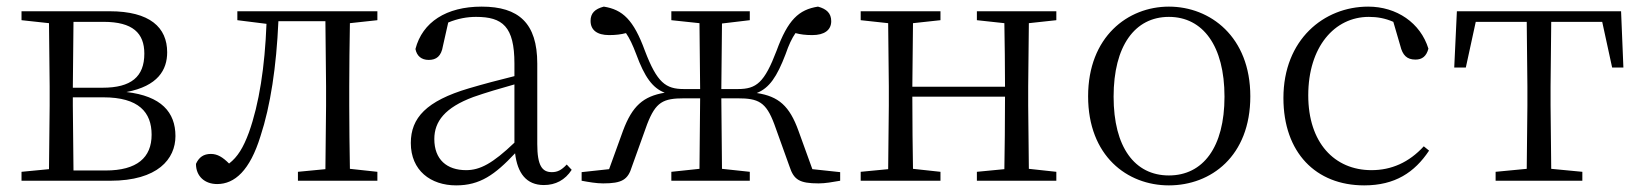

<svg xmlns="http://www.w3.org/2000/svg" viewBox="-20 -546 4958 580"><path d="M127 0H313C457 0 510 -66 510 -135C510 -207 467 -256 362 -268C457 -286 485 -335 485 -388C485 -463 433 -512 311 -512H45V-485L128 -476L130 -285V-227L128 -35L45 -27V0ZM202 -480H293C381 -480 416 -446 416 -384C416 -314 376 -281 290 -281H200ZM200 -252H292C399 -252 438 -207 438 -139C438 -70 394 -31 299 -31H202L200 -227Z M962 0H1120V-27L1037 -36C1036 -91 1035 -173 1035 -227V-285C1035 -338 1036 -420 1037 -476L1120 -485V-512H697V-485L785 -474C780 -344 763 -233 732 -146C715 -100 698 -72 672 -52C653 -71 637 -81 617 -81C595 -81 581 -71 572 -51C572 -13 599 10 636 10C689 10 735 -31 767 -135C797 -226 815 -345 821 -482H963L965 -285V-227L963 -35L880 -27V0Z M1623 13C1658 13 1687 -2 1707 -33L1692 -49C1676 -32 1664 -26 1647 -26C1618 -26 1603 -45 1603 -111V-354C1603 -476 1547 -526 1435 -526C1328 -526 1256 -479 1235 -398C1239 -377 1253 -365 1275 -365C1298 -365 1313 -376 1318 -407L1334 -478C1363 -490 1391 -495 1418 -495C1498 -495 1534 -466 1534 -354V-316C1489 -305 1440 -292 1396 -279C1268 -241 1221 -190 1221 -114C1221 -31 1281 14 1358 14C1430 14 1475 -18 1536 -83C1543 -23 1570 13 1623 13ZM1534 -115C1468 -52 1430 -32 1388 -32C1330 -32 1292 -64 1292 -126C1292 -179 1324 -221 1410 -253C1447 -266 1491 -279 1534 -291Z M2008 -485 2093 -476 2095 -277H2046C1991 -277 1965 -296 1928 -393C1894 -486 1861 -517 1804 -526C1777 -519 1764 -506 1764 -483C1764 -455 1784 -440 1820 -440C1840 -440 1856 -442 1871 -446C1882 -430 1891 -411 1902 -382C1927 -314 1951 -280 1988 -266C1923 -255 1890 -226 1862 -151L1820 -35L1737 -26V0C1759 4 1781 8 1802 8C1859 8 1877 -3 1889 -43L1935 -171C1961 -238 1983 -249 2047 -249H2095L2093 -36L2008 -27V0H2245V-27L2161 -36L2159 -249H2208C2271 -249 2294 -238 2319 -171L2365 -43C2378 -3 2395 8 2453 8C2473 8 2495 4 2518 0V-26L2434 -35L2392 -151C2365 -226 2332 -255 2266 -265C2304 -280 2327 -314 2353 -382C2363 -411 2372 -430 2383 -446C2398 -442 2413 -440 2434 -440C2470 -440 2491 -455 2491 -482C2491 -506 2477 -519 2451 -526C2393 -517 2360 -486 2326 -393C2289 -296 2265 -277 2209 -277H2159L2161 -475L2245 -485V-512H2008Z M2931 -485 3014 -476C3015 -422 3016 -343 3016 -284H2736L2738 -476L2821 -485V-512H2580V-485L2663 -476L2665 -285V-227L2663 -35L2580 -27V0H2821V-27L2738 -36C2737 -91 2736 -176 2736 -254H3016C3016 -176 3015 -91 3014 -35L2931 -27V0H3171V-27L3088 -36L3086 -227V-285L3088 -476L3171 -485V-512H2931Z M3511 14C3638 14 3757 -74 3757 -255C3757 -435 3636 -526 3511 -526C3387 -526 3267 -435 3267 -255C3267 -75 3385 14 3511 14ZM3511 -16C3408 -16 3344 -101 3344 -254C3344 -407 3408 -495 3511 -495C3614 -495 3679 -407 3679 -254C3679 -101 3614 -16 3511 -16Z M4101 14C4194 14 4253 -25 4297 -91L4281 -104C4236 -55 4183 -32 4123 -32C4011 -32 3932 -115 3932 -258C3932 -404 4011 -495 4115 -495C4140 -495 4164 -491 4189 -480L4210 -408C4217 -379 4230 -366 4256 -366C4276 -366 4289 -376 4295 -399C4271 -477 4199 -526 4113 -526C3979 -526 3857 -426 3857 -250C3857 -85 3955 14 4101 14Z M4591 0H4760V-27L4666 -36L4664 -227V-285L4666 -480H4820L4850 -342H4884L4877 -512H4381L4373 -342H4408L4438 -480H4592L4594 -285V-227L4592 -36L4498 -27V0Z"/></svg>

Font: Noto Serif CJK KR Light
Style: Regular
Weight: 300
Designer: Ryoko NISHIZUKA 西塚涼子 (kana & ideographs); Frank Grießhammer (Latin, Greek & Cyrillic); Wenlong ZHANG 张文龙 (bopomofo); San
Foundry: Adobe
Version: Version 2.001;hotconv 1.1.0;makeotfexe 2.6.0